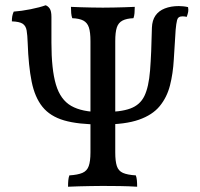

<svg xmlns="http://www.w3.org/2000/svg" viewBox="-20 -705 759 728"><path d="M238 3Q238 -11 239 -21.5Q240 -32 243 -40Q275 -42 292.5 -49.5Q310 -57 316.5 -75.5Q323 -94 323 -127V-549Q323 -583 317 -601Q311 -619 296 -627Q281 -635 254 -636Q251 -644 250 -655Q249 -666 249 -679Q268 -678 287.5 -677.5Q307 -677 328 -676.5Q349 -676 370 -676Q392 -676 412 -676.5Q432 -677 451.5 -677.5Q471 -678 491 -679Q491 -666 490 -655Q489 -644 486 -636Q460 -635 444.5 -627Q429 -619 423 -601Q417 -583 417 -549V-127Q417 -94 423 -75.5Q429 -57 446 -49.5Q463 -42 495 -40Q498 -32 499 -21.5Q500 -11 500 3Q468 1 434.5 0.5Q401 0 369 0Q348 0 324.5 0.5Q301 1 279 1.5Q257 2 238 3ZM363 -233Q276 -233 223 -248.5Q170 -264 141 -300Q112 -336 100 -395.5Q88 -455 85 -542Q84 -572 81 -589.5Q78 -607 66 -615Q54 -623 25 -624Q25 -635 26.5 -643.5Q28 -652 32 -661Q61 -663 96 -670Q131 -677 153 -685Q162 -682 168.5 -672.5Q175 -663 175 -641V-543Q175 -442 192 -384.5Q209 -327 250 -303.5Q291 -280 363 -280ZM371 -233V-280Q437 -280 474 -293.5Q511 -307 527.5 -341Q544 -375 549 -438Q554 -501 556 -600Q557 -628 569.5 -646Q582 -664 605 -673Q628 -682 658 -682Q666 -682 675.5 -681Q685 -680 693 -678Q695 -668 693.5 -660Q692 -652 688 -641Q684 -642 680.5 -642.5Q677 -643 672 -643Q655 -643 651.5 -629Q648 -615 646 -592Q642 -533 639 -479.5Q636 -426 624.5 -381Q613 -336 585.5 -302.5Q558 -269 506.5 -251Q455 -233 371 -233Z"/></svg>

Font: Vollkorn
Style: Regular
Weight: 400
Designer: Friedrich Althausen
Foundry: Friedrich Althausen
Version: Version 5.001